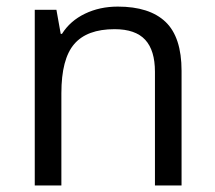

<svg xmlns="http://www.w3.org/2000/svg" viewBox="-20 -565 654 585"><path d="M452.1 0V-346.2Q452.1 -411.6 422.4 -443.8Q392.6 -476.1 329.1 -476.1Q245.1 -476.1 206.1 -430.7Q167 -385.3 167 -280.8V0H85.9V-535.2H151.9L165 -461.9H168.9Q193.8 -501.5 238.8 -523.2Q283.7 -544.9 338.9 -544.9Q435.5 -544.9 484.4 -498.3Q533.2 -451.7 533.2 -349.1V0Z"/></svg>

Font: f02724691
Style: Regular
Weight: 400
Foundry: Ascender Corporation
Version: Version 1.10